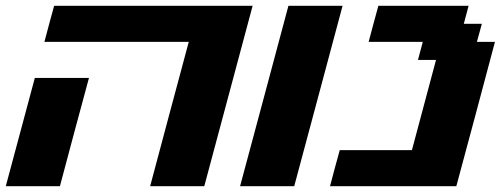

<svg xmlns="http://www.w3.org/2000/svg" viewBox="-20 -645 1734 665"><path d="M500 0H687.5Q715.3 -104 771.2 -312.3Q827.1 -520.5 855 -625H167.5Q161.6 -604 150.4 -562.3Q139.2 -520.5 133.8 -500H633.8Q611.3 -417 566.7 -250Q522 -83 500 0ZM0 0H187.5Q204.1 -62.5 237.5 -187.5Q271 -312.5 288.1 -375H100.6Q84 -312.5 50.3 -187.5Q16.6 -62.5 0 0Z M811.5 0H999Q1026.9 -104 1082.8 -312.3Q1138.7 -520.5 1166.5 -625H979Q951.2 -520.5 895.3 -312.3Q839.4 -104 811.5 0Z M1123 0H1560.5Q1583 -83 1627.7 -250Q1672.4 -417 1694.3 -500H1631.8L1648.9 -562.5H1586.4L1603 -625H1290.5Q1284.7 -604 1273.4 -562.3Q1262.2 -520.5 1256.8 -500H1444.3L1427.7 -437.5H1490.2L1406.7 -125H1156.7Q1150.9 -104 1139.6 -62.5Q1128.4 -21 1123 0Z"/></svg>

Font: Faithful 32x
Style: SemiboldOblique
Weight: 400
Foundry: Faithful Resource Pack
Version: Version 1.0; January 27, 2023